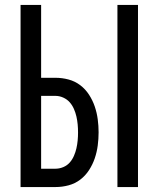

<svg xmlns="http://www.w3.org/2000/svg" viewBox="-20 -755 640 775"><path d="M454 0V-735H537V0ZM63 0V-735H146V-441H204Q231 -441 257 -434Q283 -427 304 -411Q325 -395 339.5 -372.5Q354 -350 362.5 -325Q371 -300 374.5 -273.5Q378 -247 378 -221Q378 -194 374.5 -167.5Q371 -141 362.5 -116Q354 -91 339.5 -68.5Q325 -46 304 -30Q283 -14 257 -7Q231 0 204 0ZM204 -74Q220 -74 235.5 -80.5Q251 -87 261.5 -99Q272 -111 278.5 -126Q285 -141 288.5 -156.5Q292 -172 293.5 -188Q295 -204 295 -220Q295 -237 293.5 -253Q292 -269 288.5 -284.5Q285 -300 278.5 -315Q272 -330 261.5 -342Q251 -354 235.5 -361Q220 -368 204 -368H146V-74Z"/></svg>

Font: Nova
Style: Regular
Weight: 400
Monospace: yes
Designer: Belleve Invis
Foundry: Belleve Invis
Version: Version 24.1.4; ttfautohint (v1.8.4)